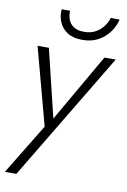

<svg xmlns="http://www.w3.org/2000/svg" viewBox="-97 -727 665 1004"><g transform="rotate(10 235.5 -225.5)"><path d="M471 -460H411L187 -71L211 -68L116 -460H56L166 -50L2 219H63ZM147 -670Q144 -633 157.5 -601.5Q171 -570 201.5 -550.5Q232 -531 280 -531Q329 -531 364.5 -550.5Q400 -570 423 -601.5Q446 -633 455 -669L408 -670Q401 -647 384.5 -624.5Q368 -602 342.5 -588Q317 -574 282 -574Q247 -574 226.5 -588Q206 -602 198 -624.5Q190 -647 192 -670Z"/></g></svg>

Font: Jost Light
Style: Italic
Weight: 300
Italic angle: -5°
Version: Version 3.710